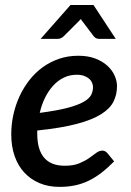

<svg xmlns="http://www.w3.org/2000/svg" viewBox="-20 -740 523 768"><path d="M25 0ZM448 -395.5Q448 -362 434.2 -334Q420.5 -306 385 -283.5Q349.5 -261 287.5 -244.5Q225.5 -228 129 -218V-205Q129 -141.5 156.5 -109.2Q184 -77 239 -77Q273.5 -77 296.5 -86.5Q319.5 -96 335.8 -107.2Q352 -118.5 364.2 -128Q376.5 -137.5 390 -137.5Q400.5 -137.5 409.5 -127.5L436.5 -94.5Q410.5 -68 385.5 -48.8Q360.5 -29.5 334.5 -17Q308.5 -4.5 280 1.5Q251.5 7.5 218 7.5Q173.5 7.5 138 -7.5Q102.5 -22.5 77.2 -49.8Q52 -77 38.5 -115.8Q25 -154.5 25 -202.5Q25 -242.5 33.5 -281.2Q42 -320 58.2 -355Q74.5 -390 97.8 -419.8Q121 -449.5 150.8 -471Q180.5 -492.5 216.2 -504.8Q252 -517 293 -517Q332.5 -517 361.5 -505.8Q390.5 -494.5 409.8 -476.8Q429 -459 438.5 -437.5Q448 -416 448 -395.5ZM287 -441Q259 -441 235.2 -429.5Q211.5 -418 192.8 -397.5Q174 -377 160.2 -349.2Q146.5 -321.5 139 -288.5Q208 -297.5 249.8 -308.5Q291.5 -319.5 314.2 -332.5Q337 -345.5 344.5 -360.2Q352 -375 352 -391.5Q352 -399.5 348.5 -408.5Q345 -417.5 337.2 -424.5Q329.5 -431.5 317 -436.2Q304.5 -441 287 -441ZM443 -584.5H377Q371.5 -584.5 365.8 -586.5Q360 -588.5 354.5 -595.5L310.5 -653.5Q306 -658.5 303.5 -664L293.5 -653.5L235.5 -595.5Q230 -590 223.5 -587.2Q217 -584.5 211 -584.5H142.5L262 -720H354Z"/></svg>

Font: Lato Semibold
Style: Italic
Weight: 600
Italic angle: -7°
Designer: Lukasz Dziedzic
Foundry: tyPoland Lukasz Dziedzic
Version: Version 2.006; 2014-01-15